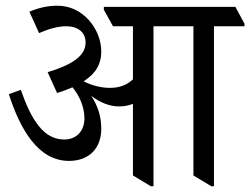

<svg xmlns="http://www.w3.org/2000/svg" viewBox="-20 -647 877 673"><path d="M222 -83C290 -83 335 -125 335 -196C335 -237 324 -274 300 -311C330 -288 363 -274 398 -274C415 -274 431 -277 446 -283V-32L509 6H518V-555H658V-32L721 6H730V-555H837V-564L805 -623H344V-613L376 -555H446V-369C425 -349 399 -339 365 -339C334 -339 300 -348 273 -362C316 -389 335 -423 335 -466C335 -507 318 -547 291 -577C261 -610 223 -627 181 -627C148 -627 116 -620 83 -606L117 -531C151 -546 184 -555 212 -555C253 -555 280 -534 280 -498C280 -451 233 -420 147 -394L180 -321C200 -327 218 -334 234 -341C259 -311 276 -271 276 -232C276 -190 250 -158 205 -158C133 -158 90 -226 53 -332L11 -317C51 -193 114 -83 222 -83Z"/></svg>

Font: Noto Serif Devanagari Condensed
Style: Regular
Weight: 400
Width: 3
Designer: Universal Thirst, Indian Type Foundry and the Monotype Design Team
Foundry: Monotype Imaging Inc.
Version: Version 2.004